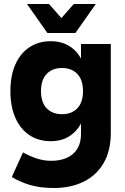

<svg xmlns="http://www.w3.org/2000/svg" viewBox="-20 -750 627 960"><path d="M249 190Q181 190 130.5 175Q80 160 39 135L95 12Q129 31 164 42.5Q199 54 237 54Q281 54 314.5 39Q348 24 366.5 -6Q385 -36 385 -80V-177L404 -294L385 -393V-530H534V-87Q534 4 498 65.5Q462 127 398 158.5Q334 190 249 190ZM234 -44Q173 -44 127.5 -74Q82 -104 57 -160.5Q32 -217 32 -294Q32 -372 57 -428Q82 -484 127.5 -514Q173 -544 234 -544Q314 -544 362.5 -489.5Q411 -435 411 -334V-255Q411 -155 362.5 -99.5Q314 -44 234 -44ZM290 -179Q338 -179 366.5 -208.5Q395 -238 395 -294Q395 -351 366.5 -380.5Q338 -410 290 -410Q242 -410 213.5 -380.5Q185 -351 185 -294Q185 -238 213.5 -208.5Q242 -179 290 -179ZM221 -585 349 -730H459L357 -585ZM217 -585 115 -730H225L353 -585Z"/></svg>

Font: Radio Canada Big
Style: Bold
Weight: 700
Designer: Étienne Aubert Bonn
Foundry: Coppers and Brasses
Version: Version 1.001